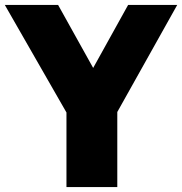

<svg xmlns="http://www.w3.org/2000/svg" viewBox="-54 -760 740 780"><path d="M216 0V-303L-34.5 -740H182L324.5 -484L466.5 -740H666L422.5 -305V0Z"/></svg>

Font: Encode Sans SmCnd Black
Style: Regular
Weight: 900
Width: 4
Designer: Multiple Designers
Foundry: Impallari Type
Version: Version 3.002; ttfautohint (v1.8.3) -l 8 -r 50 -G 200 -x 14 